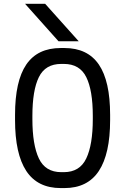

<svg xmlns="http://www.w3.org/2000/svg" viewBox="-20 -958 642 984"><path d="M279.8 -746.6 108.4 -938.5H211.4L383.3 -746.6ZM291.5 5.9Q172.4 5.9 114.7 -81.8Q57.1 -169.4 57.1 -342.8V-369.1Q57.1 -542.5 114.7 -627.2Q172.4 -711.9 291.5 -711.9H310.1Q428.7 -711.9 486.6 -627.2Q544.4 -542.5 544.4 -369.1V-342.8Q544.4 -169.4 486.6 -81.8Q428.7 5.9 310.1 5.9ZM293.9 -630.4Q212.4 -630.4 179.2 -562.7Q146 -495.1 146 -363.8V-347.7Q146 -216.3 179.2 -146Q212.4 -75.7 293.9 -75.7H307.1Q388.7 -75.7 422.1 -146Q455.6 -216.3 455.6 -347.7V-363.8Q455.6 -495.1 422.1 -562.7Q388.7 -630.4 307.1 -630.4Z"/></svg>

Font: Kay Pho Du SemiBold
Style: Regular
Weight: 600
Designer: Victor Gaultney, Khu Oo Reh
Foundry: SIL International
Version: Version 3.000